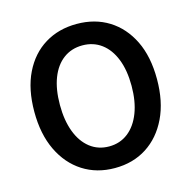

<svg xmlns="http://www.w3.org/2000/svg" viewBox="-111 -862 983 986"><g transform="rotate(-15 381.0 -369.0)"><path d="M381 14Q285 14 211.5 -33Q138 -80 96.5 -166.5Q55 -253 55 -372Q55 -492 96.5 -577Q138 -662 211.5 -707Q285 -752 381 -752Q478 -752 551 -706.5Q624 -661 665.5 -576.5Q707 -492 707 -372Q707 -253 665.5 -166.5Q624 -80 551 -33Q478 14 381 14ZM381 -101Q439 -101 482 -134.5Q525 -168 548.5 -229Q572 -290 572 -372Q572 -455 548.5 -514.5Q525 -574 482 -606Q439 -638 381 -638Q323 -638 280 -606Q237 -574 214 -514.5Q191 -455 191 -372Q191 -290 214 -229Q237 -168 280 -134.5Q323 -101 381 -101Z"/></g></svg>

Font: Noto Sans KR SemiBold
Style: Regular
Weight: 600
Designer: Ryoko NISHIZUKA  (kana, bopomofo & ideographs); Paul D. Hunt (Latin, Greek & Cyrillic); Sandoll Communications , Soo-you
Foundry: Adobe
Version: Version 2.004-H2;hotconv 1.0.118;makeotfexe 2.5.65603